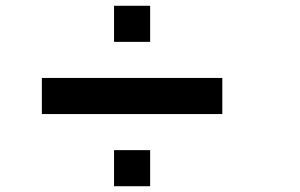

<svg xmlns="http://www.w3.org/2000/svg" viewBox="-20 -770 1040 665"><path d="M395 -250V-247.5ZM395 -247.5V-240ZM375 -750H500V-625H375ZM125 -500H750V-375H125ZM375 -250H500V-125H375Z"/></svg>

Font: Dogica
Style: Regular
Weight: 400
Monospace: yes
Designer: Roberto Mocci
Version: Version 001.012